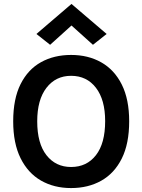

<svg xmlns="http://www.w3.org/2000/svg" viewBox="-20 -941 722 975"><path d="M341 14Q254.5 14 188.2 -24Q122 -62 84.5 -137.5Q47 -213 47 -325Q47 -439 84.5 -513.8Q122 -588.5 188.2 -625.2Q254.5 -662 341 -662Q428 -662 494.5 -624.2Q561 -586.5 598.5 -511.5Q636 -436.5 636 -325Q636 -211.5 598.5 -136.2Q561 -61 494.5 -23.5Q428 14 341 14ZM341 -93Q420.5 -93 467.2 -153Q514 -213 514 -326Q514 -434.5 467.2 -495.2Q420.5 -556 341 -556Q263 -556 216 -495.2Q169 -434.5 169 -325Q169 -212.5 216 -152.8Q263 -93 341 -93ZM234.5 -713.5 165 -768.5 343 -921 521.5 -768.5 452 -713.5 343 -811.5Z"/></svg>

Font: Karla
Style: Bold
Weight: 700
Designer: Jonathan Pinhorn
Version: Version 2.004; ttfautohint (v1.8.4.7-5d5b);gftools[0.9.33]